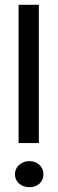

<svg xmlns="http://www.w3.org/2000/svg" viewBox="-20 -780 242 796"><path d="M141 -760V-187H57V-760ZM42 -58Q42 -81 59.5 -96.5Q77 -112 102 -112Q127 -112 143.5 -96.5Q160 -81 160 -58Q160 -34 144 -19Q128 -4 102 -4Q76 -4 59 -19Q42 -34 42 -58Z"/></svg>

Font: Josefin Sans
Style: Regular
Weight: 400
Designer: Santiago Orozco
Foundry: Typemade
Version: Version 2.000